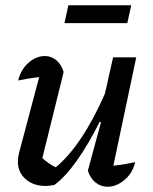

<svg xmlns="http://www.w3.org/2000/svg" viewBox="-20 -703 580 730"><path d="M314 -54 364 -238 359 -240Q316 -154 272 -92Q228 -30 187 0Q168 4 153 4Q107 4 77.5 -22Q48 -48 48 -88Q48 -104 52 -120L129 -410Q87 -405 49 -397Q60 -440 89 -465Q118 -490 151 -490Q174 -490 193.5 -474.5Q213 -459 222 -429L141 -102Q166 -79 192 -67Q241 -107 288.5 -178Q336 -249 379 -347L410 -485H498L411 -73Q452 -77 494 -87Q484 -44 453 -18.5Q422 7 389 7Q364 7 344 -8.5Q324 -24 314 -54ZM225 -615 240 -683H479L464 -615Z"/></svg>

Font: Piazzolla Medium
Style: Italic
Weight: 500
Italic angle: -11.3°
Designer: Juan Pablo del Peral
Foundry: Huerta Tipografica
Version: Version 1.330